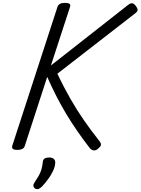

<svg xmlns="http://www.w3.org/2000/svg" viewBox="-20 -1035 985 1346"><path d="M101 16Q79 16 70.5 9Q62 2 66 -13L383 -987Q392 -1015 436 -1015Q481 -1015 471 -987L337 -576L876 -999Q895 -1014 907.5 -1012Q920 -1010 933 -992Q946 -974 944.5 -963Q943 -952 922 -937L382 -518Q427 -424 473 -343.5Q519 -263 569 -191Q619 -119 677 -46Q691 -28 687 -16Q683 -4 662 12Q647 22 633 18.5Q619 15 610 4Q565 -54 523 -114.5Q481 -175 443.5 -237.5Q406 -300 373 -365Q340 -430 311 -496L154 -13Q150 2 136.5 9Q123 16 101 16ZM227 287Q215 279 214 268Q213 257 221 246Q239 219 251.5 197Q264 175 270.5 152.5Q277 130 280 100Q282 83 293.5 76Q305 69 324 69Q347 69 358 80Q369 91 367 110Q365 135 352 163Q339 191 319 218.5Q299 246 276 271Q263 284 251.5 289Q240 294 227 287Z"/></svg>

Font: Playwrite AU TAS
Style: Regular
Weight: 400
Designer: Veronika Burian, José Scaglione
Foundry: TypeTogether
Version: Version 1.002